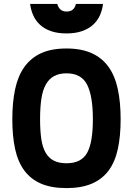

<svg xmlns="http://www.w3.org/2000/svg" viewBox="-20 -950 684 982"><path d="M320 -115Q396 -115 425.5 -168Q455 -221 455 -340Q455 -459 425.5 -517Q396 -575 320 -575Q282 -575 256 -560.5Q230 -546 214 -517Q198 -488 191.5 -444Q185 -400 185 -340Q185 -280 191.5 -237.5Q198 -195 214 -168Q230 -141 256 -128Q282 -115 320 -115ZM320 12Q243 12 190.5 -10.5Q138 -33 105 -77Q72 -121 57.5 -187Q43 -253 43 -340Q43 -427 57.5 -494.5Q72 -562 105 -608Q138 -654 190.5 -678Q243 -702 320 -702Q396 -702 449 -678Q502 -654 535 -608Q568 -562 582.5 -494.5Q597 -427 597 -340Q597 -253 582.5 -187Q568 -121 535 -77Q502 -33 449 -10.5Q396 12 320 12ZM273 -930Q277 -913 288.5 -902Q300 -891 320 -891Q342 -891 353.5 -902Q365 -913 368 -930H507Q503 -898 490.5 -870.5Q478 -843 455 -822.5Q432 -802 398.5 -790.5Q365 -779 320 -779Q275 -779 241.5 -790.5Q208 -802 185.5 -822.5Q163 -843 150.5 -870.5Q138 -898 134 -930Z"/></svg>

Font: Panefresco 999wt
Style: Regular
Weight: 900
Version: Version 1.001